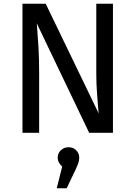

<svg xmlns="http://www.w3.org/2000/svg" viewBox="-20 -709 723 1025"><path d="M583 -689V0H456L176 -585Q176 -583 176.5 -580.5Q177 -578 177 -576Q182 -516 185.5 -456.5Q189 -397 189 -316V0H100V-689H224L507 -103Q507 -104 507 -105.5Q507 -107 506 -109Q503 -142 498.5 -202.5Q494 -263 494 -313V-689ZM346 77Q370 77 386.5 93Q403 109 403 133Q403 146 398.5 160Q394 174 381 202L377 210L336 296H283L312 180Q288 159 288 133Q288 109 305 93Q322 77 346 77Z"/></svg>

Font: Firava
Style: Regular
Weight: 400
Designer: Carrois Corporate & Edenspiekermann AG
Foundry: Greg Finn Gibson
Version: Version 5.000